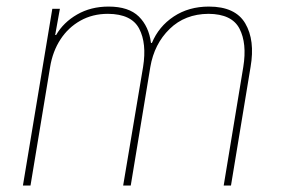

<svg xmlns="http://www.w3.org/2000/svg" viewBox="-20 -573 875 593"><path d="M50.8 0 141.6 -545.9H165L150.4 -464.8H153.3Q175.8 -503.9 218.3 -528.3Q260.7 -552.7 315.4 -552.7Q377.4 -552.7 408.7 -522Q439.9 -491.2 446.3 -440.4H449.2Q470.2 -491.2 516.6 -522Q563 -552.7 625 -552.7Q707 -552.7 737.5 -500.7Q768.1 -448.7 753.9 -366.2L693.4 0H670.9L731.4 -366.2Q743.2 -439 719.7 -484.4Q696.3 -529.8 624 -530.3Q551.3 -529.8 503.9 -483.6Q456.5 -437.5 444.3 -366.2L383.8 0H360.4L421.9 -366.2Q433.6 -439 409.9 -484.4Q386.2 -529.8 313.5 -530.3Q265.6 -530.3 228 -509Q190.4 -487.8 166.5 -450.9Q142.6 -414.1 134.8 -366.2L74.2 0Z"/></svg>

Font: Inter Tight Thin
Style: Italic
Weight: 250
Italic angle: -9.39999°
Designer: Rasmus Andersson
Foundry: rsms
Version: Version 3.004